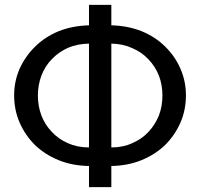

<svg xmlns="http://www.w3.org/2000/svg" viewBox="-20 -769 822 789"><path d="M437.5 -163.1Q485.4 -163.1 523.4 -180.7Q562.5 -197.3 589.8 -226.6Q617.2 -255.9 632.8 -293.9Q647.5 -332 647.5 -377Q647.5 -419.9 632.8 -459Q617.2 -497.1 589.8 -525.4Q562.5 -554.7 523.4 -571.3Q485.4 -588.9 437.5 -589.8Q437.5 -447.3 437.5 -163.1ZM345.7 -589.8Q297.9 -588.9 258.8 -572.3Q220.7 -554.7 193.4 -526.4Q165 -497.1 150.4 -459Q135.7 -419.9 135.7 -377Q135.7 -332 150.4 -293.9Q165 -255.9 193.4 -226.6Q220.7 -197.3 258.8 -180.7Q297.9 -163.1 345.7 -163.1Q345.7 -304.7 345.7 -589.8ZM437.5 -665Q505.9 -663.1 562.5 -640.6Q619.1 -617.2 659.2 -577.1Q699.2 -538.1 721.7 -486.3Q744.1 -434.6 744.1 -377Q744.1 -317.4 721.7 -265.6Q699.2 -213.9 659.2 -173.8Q619.1 -134.8 562.5 -111.3Q505.9 -87.9 437.5 -86.9Q437.5 -57.6 437.5 0Q414.1 0 345.7 0Q345.7 -21.5 345.7 -86.9Q276.4 -87.9 219.7 -111.3Q163.1 -134.8 123 -173.8Q83 -213.9 60.5 -265.6Q38.1 -317.4 38.1 -377Q38.1 -434.6 60.5 -486.3Q84 -538.1 124 -577.1Q164.1 -617.2 220.7 -640.6Q277.3 -663.1 345.7 -665Q345.7 -693.4 345.7 -749Q368.2 -749 437.5 -749Q437.5 -727.5 437.5 -665Z"/></svg>

Font: Lato
Style: Regular
Weight: 400
Designer: Lukasz Dziedzic with Adam Twardoch and Botio Nikoltchev
Version: Version 2.015; 2015-08-06; http://www.latofonts.com/